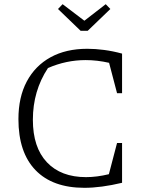

<svg xmlns="http://www.w3.org/2000/svg" viewBox="-20 -890 701 917"><path d="M383 7Q231 7 149.5 -77.5Q68 -162 68 -321Q68 -426 108 -501Q148 -576 221.5 -616.5Q295 -657 397 -657Q435 -657 477 -651.5Q519 -646 563 -634V-445H539L501 -590Q444 -603 389 -603Q296 -603 209 -565Q137 -456 137 -318Q137 -186 204 -115Q271 -44 391 -44Q442 -44 500 -58L539 -207H563V-17Q463 7 383 7ZM365 -743 257 -847 279 -870 383 -791 485 -870 507 -847 399 -743Z"/></svg>

Font: Piazzolla SC Light
Style: Regular
Weight: 300
Designer: Juan Pablo del Peral
Foundry: Huerta Tipografica
Version: Version 1.330